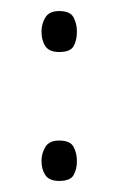

<svg xmlns="http://www.w3.org/2000/svg" viewBox="-20 -378 216 347"><path d="M87 -51Q69 -51 62 -61.5Q55 -72 55 -87Q55 -101 62 -112.5Q69 -124 87 -124Q107 -124 113 -112.5Q119 -101 119 -87Q119 -72 113 -61.5Q107 -51 87 -51ZM87 -284Q69 -284 62 -294.5Q55 -305 55 -321Q55 -335 62 -346.5Q69 -358 87 -358Q107 -358 113 -346.5Q119 -335 119 -321Q119 -305 113 -294.5Q107 -284 87 -284Z"/></svg>

Font: Darker Grotesque
Style: Regular
Weight: 400
Designer: Gabriel Lam
Foundry: TypeRant
Version: Version 1.000;gftools[0.9.28]